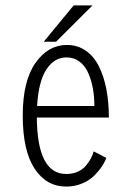

<svg xmlns="http://www.w3.org/2000/svg" viewBox="-20 -678 490 709"><path d="M141.5 -524 252 -658H321.5L187 -524ZM372.5 -95Q367.5 -80.5 357 -64.5Q346.5 -48.5 329 -30.5Q311.5 -12.5 284 -0.8Q256.5 11 224.5 11Q151.5 11 107.8 -55.2Q64 -121.5 64 -251Q64 -379 110.8 -445.5Q157.5 -512 227 -512Q266 -512 296.2 -491.2Q326.5 -470.5 345 -433.5Q363.5 -396.5 372.8 -348.8Q382 -301 382 -244H116Q117.5 -35.5 224.5 -35.5Q248.5 -35.5 267.5 -44.2Q286.5 -53 298 -67.2Q309.5 -81.5 316 -93.8Q322.5 -106 326 -119ZM225.5 -466Q180 -466 151 -421Q122 -376 117 -286.5H328.5Q328.5 -320 323.2 -350Q318 -380 306.5 -407Q295 -434 274.2 -450Q253.5 -466 225.5 -466Z"/></svg>

Font: League Mono Condensed UltraLight
Style: Regular
Weight: 200
Width: 1
Designer: Tyler Finck
Foundry: The League of Moveable Type / Tyler Finck
Version: Version 2.210